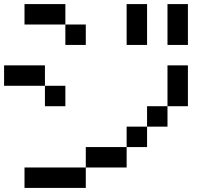

<svg xmlns="http://www.w3.org/2000/svg" viewBox="-20 -920 1040 940"><path d="M0 -500V-600H200V-500ZM900 -400H800V-600H900ZM900 -700H800V-900H900ZM200 -500H300V-400H200ZM400 -100V-200H600V-100ZM400 0H100V-100H400ZM400 -700H300V-800H400ZM600 -200V-300H700V-200ZM600 -700V-900H700V-700ZM800 -400V-300H700V-400ZM100 -800V-900H300V-800Z"/></svg>

Font: Galmuri9 Regular
Style: Regular
Weight: 400
Designer: Lee Minseo (quiple)
Version: Version 2.399;hotconv 1.1.1;makeotfexe 2.6.0 DEVELOPMENT